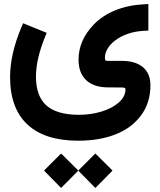

<svg xmlns="http://www.w3.org/2000/svg" viewBox="-20 -436 784 938"><path d="M368.8 390.9 439.3 320.4 445.8 314.4 452.4 320.4 523.4 390.9 529.5 397.5 523.4 404 452.4 475.6 445.8 482.1 439.3 475.6 368.8 404 362.7 397.5ZM201.5 390.9 272 320.4 278.6 314.4 285.1 320.4 356.2 390.9 362.2 397.5 356.2 404 285.1 475.6 278.6 482.1 272 475.6 201.5 404 195.5 397.5ZM200.5 -256.9Q155.7 -147.1 155.7 -61.5Q155.7 33.2 206.3 78.8Q256.9 124.4 364.7 124.9Q423.7 124.9 475.8 109.1Q528 93.2 560.5 64.5Q592.9 35.8 592.9 1Q592.9 -2.5 592.4 -4Q591.9 -5.5 587.4 -7.1Q582.9 -8.6 572.8 -8.6L505.3 -9.1Q437.8 -9.6 400.8 -44.6Q363.7 -79.6 363.7 -144.6Q363.7 -238.3 437.3 -315.4Q479.6 -359.7 542.6 -385.4Q605.5 -411.1 683.6 -415.1L704.8 -416.1V-395V-305.8V-286.6L685.6 -285.6Q599.5 -281.6 541.1 -237.3Q518.4 -219.6 505.5 -198Q492.7 -176.3 492.7 -155.7Q492.7 -143.6 495 -141.1Q497.2 -138.5 506.3 -138.5H576.3Q641.8 -138.5 678.3 -107.8Q714.9 -77.1 714.9 -19.1Q714.9 66.5 668.5 128.5Q622.2 190.4 543.3 220.9Q464.5 251.4 362.2 251.4Q199 251.4 114.1 172.3Q29.2 93.2 29.2 -59.9Q29.2 -171.8 85.1 -304.3L93.2 -322.4L111.3 -314.9L189.4 -283.1L208.1 -275.6Z"/></svg>

Font: Vazir FD
Style: Bold
Weight: 700
Foundry: DejaVu fonts team - Redesigned by Saber Rastikerdar
Version: Version 21.10;October 20, 2019;FontCreator 12.0.0.2547 64-bi